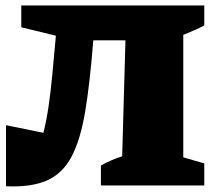

<svg xmlns="http://www.w3.org/2000/svg" viewBox="-20 -680 780 704"><path d="M2 3V-221L139 -193Q150 -235 158 -289.5Q166 -344 171.5 -403Q177 -462 182 -517L185 -549L58 -580V-660H729V-587Q713 -578 694.5 -570Q676 -562 652 -552V-103L729 -81V0H350V-73Q387 -94 428 -107L440 -532H322Q310 -377 292.5 -272Q275 -167 242 -105Q209 -43 151.5 -18Q94 7 2 3Z"/></svg>

Font: Piazzolla Black
Style: Regular
Weight: 900
Designer: Juan Pablo del Peral
Foundry: Huerta Tipografica
Version: Version 1.330